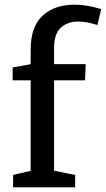

<svg xmlns="http://www.w3.org/2000/svg" viewBox="-20 -800 452 820"><path d="M36 0V-53L122 -73L111 -60V-470L122 -457H34V-512L124 -528L111 -511V-588Q111 -686 162 -733Q213 -780 298 -780Q325 -780 352.5 -775.5Q380 -771 412 -761L396 -693Q375 -700 354 -704Q333 -708 314 -708Q268 -708 239.5 -681.5Q211 -655 211 -597V-511L196 -526H346L343 -457H199L211 -470V-61L200 -73L301 -53V0Z"/></svg>

Font: Bitter Thin Medium
Style: Regular
Weight: 500
Version: Version 3.021